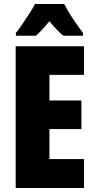

<svg xmlns="http://www.w3.org/2000/svg" viewBox="-20 -1013 483 967"><path d="M403 -66H59V-780H403V-636H229V-507H390V-363H229V-212H403ZM303 -993Q337 -928 398 -847V-833H299Q269 -857 229 -906Q185 -853 161 -833H60V-847Q74 -864 93 -892Q112 -920 130 -948Q148 -976 156 -993Z"/></svg>

Font: Noto Sans Malayalam UI ExtraCondensed Black
Style: Regular
Weight: 900
Width: 2
Designer: Jelle Bosma - Monotype Design Team
Foundry: Monotype Imaging Inc.
Version: Version 2.104; ttfautohint (v1.8.4.7-5d5b)